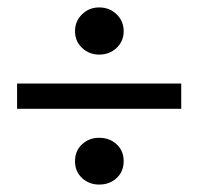

<svg xmlns="http://www.w3.org/2000/svg" viewBox="-20 -558 535 517"><path d="M247 -61Q220 -61 201 -78.5Q182 -96 182 -124Q182 -152 201 -169.5Q220 -187 247 -187Q275 -187 294 -169.5Q313 -152 313 -124Q313 -96 294 -78.5Q275 -61 247 -61ZM247 -411Q220 -411 201 -429Q182 -447 182 -474Q182 -501 201 -519.5Q220 -538 247 -538Q275 -538 294 -519.5Q313 -501 313 -474Q313 -447 294 -429Q275 -411 247 -411ZM468 -265H26V-333H468Z"/></svg>

Font: Lisu Bosa ExtraBold
Style: Regular
Weight: 800
Designer: David Morse, Annie Olsen, Victor Gaultney, Frank Grießhammer (Latin)
Foundry: SIL International
Version: Version 2.000